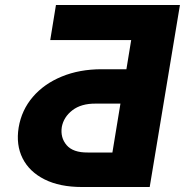

<svg xmlns="http://www.w3.org/2000/svg" viewBox="-20 -749 741 769"><path d="M579.6 0H308.1Q219.2 0 158.4 -30.5Q97.7 -61 70.6 -114.7Q43.5 -168.5 54.7 -238.3Q66.4 -308.1 111.3 -360.6Q156.2 -413.1 227.3 -442.4Q298.3 -471.7 387.2 -471.7H486.3L505.4 -588.4H181.2L204.1 -729H700.7ZM430.2 -138.2 462.4 -334H363.3Q305.2 -334.5 270 -307.4Q234.9 -280.3 227.5 -240.2Q221.2 -197.8 246.8 -167.7Q272.5 -137.7 331.1 -138.2Z"/></svg>

Font: Inter Extra Bold
Style: Italic
Weight: 800
Italic angle: -9.39999°
Designer: Rasmus Andersson
Foundry: rsms
Version: Version 4.000;git-3c8e0fc